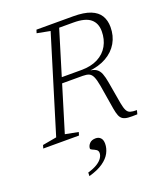

<svg xmlns="http://www.w3.org/2000/svg" viewBox="-189 -791 981 1149"><g transform="rotate(-20 301.0 -216.0)"><path d="M351 -363.5Q413.5 -363.5 457 -386Q500.5 -408.5 523 -448.8Q545.5 -489 545.5 -540.5Q545.5 -592 512 -619.5Q478.5 -647 403.5 -647H271L274.5 -682.5H414.5Q484 -682.5 525.2 -666Q566.5 -649.5 585 -619Q603.5 -588.5 603.5 -546Q603.5 -490 578 -446Q552.5 -402 504.5 -374.8Q456.5 -347.5 389 -341.5V-344.5Q421 -342 438.2 -330.5Q455.5 -319 464.5 -296Q473.5 -273 479.5 -237L503.5 -98Q509.5 -65 517.8 -49.2Q526 -33.5 540.8 -29Q555.5 -24.5 582 -24.5L575.5 0Q540 1.5 518.2 -0.2Q496.5 -2 483.8 -10Q471 -18 464 -35.2Q457 -52.5 452 -81.5L426.5 -236Q419.5 -275.5 410.5 -295.2Q401.5 -315 386.8 -321.5Q372 -328 347 -328H182L187.5 -363.5ZM127 -36.5 210 -20.5 204 0H-23.5L-17.5 -20.5L72 -36.5L258.5 -646L175 -662L181.5 -682.5H324ZM238.5 95.5Q238.5 79 252 64.2Q265.5 49.5 291.5 49.5Q310.5 49.5 322.5 61.8Q334.5 74 334.5 99Q334.5 128.5 319.5 157.2Q304.5 186 270.2 210Q236 234 179.5 249.5L180.5 227Q218.5 216 241.2 201.5Q264 187 274.2 171Q284.5 155 284.5 140Q284.5 125 273 117.8Q261.5 110.5 250 106Q238.5 101.5 238.5 95.5Z"/></g></svg>

Font: Newsreader Light
Style: Italic
Weight: 300
Italic angle: -17°
Designer: Hugues Gentile
Foundry: Production Type
Version: Version 1.003